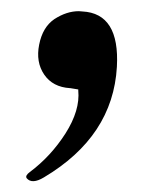

<svg xmlns="http://www.w3.org/2000/svg" viewBox="-20 -166 303 352"><path d="M124.5 -145.5Q127.9 -145.5 130.9 -145Q199.7 -141.6 194.3 -43.5Q187 84 60.5 159.2Q38.6 172.4 28.8 160.6Q25.9 155.8 34.7 149.4Q73.2 120.6 100.1 78.6Q127 36.1 123.5 0V-2L108.9 -4.4H108.4Q76.7 -6.3 61 -29.3Q45.4 -52.2 51.8 -84.2Q58.1 -116.2 79.6 -130.9Q102.1 -145.5 124.5 -145.5Z"/></svg>

Font: Gandom FD-WOL
Style: FD-WOL
Weight: 400
Foundry: DejaVu fonts team - Redesigned by Saber Rastikerdar - Based on Samim Font
Version: Version 0.6